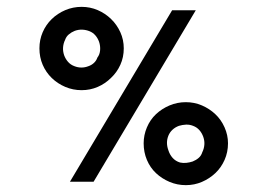

<svg xmlns="http://www.w3.org/2000/svg" viewBox="-20 -530 766 560"><path d="M608 -25Q591 -9 569 0.5Q547 10 522 10Q497 10 474.5 0.5Q452 -9 435 -25Q418 -41 408.5 -63.5Q399 -86 399 -112Q399 -136 408.5 -158.5Q418 -181 435 -197Q452 -213 474.5 -222.5Q497 -232 522 -232Q547 -232 569 -222.5Q591 -213 608 -197Q625 -181 635 -158.5Q645 -136 645 -112Q645 -86 635 -63.5Q625 -41 608 -25ZM304 -303Q287 -286 265 -276.5Q243 -267 218 -267Q193 -267 170.5 -276.5Q148 -286 131 -302.5Q114 -319 104.5 -341Q95 -363 95 -389Q95 -414 104.5 -436Q114 -458 131 -474.5Q148 -491 170.5 -500.5Q193 -510 218 -510Q243 -510 265 -500.5Q287 -491 304 -474.5Q321 -458 331 -436Q341 -414 341 -389Q341 -363 331 -341Q321 -319 304 -303ZM253 0H184Q259 -126 333 -250Q407 -374 482 -500H551Q476 -374 402 -250Q328 -126 253 0ZM471 -92Q475 -79 483.5 -69.5Q492 -60 505 -56Q514 -54 523.5 -55Q533 -56 542 -59Q552 -63 559.5 -69.5Q567 -76 570 -86Q575 -96 576 -107.5Q577 -119 573 -130.5Q569 -142 561.5 -150.5Q554 -159 543 -163Q533 -167 522.5 -166.5Q512 -166 502 -163Q491 -159 483 -151.5Q475 -144 471 -134Q467 -124 467 -113.5Q467 -103 471 -92ZM167 -369Q171 -358 178.5 -349.5Q186 -341 197 -337Q207 -333 217.5 -333Q228 -333 238 -337Q247 -340 254 -346.5Q261 -353 264 -362Q271 -371 272 -383.5Q273 -396 269 -408Q265 -419 258 -427Q251 -435 241 -439Q231 -443 220 -443.5Q209 -444 198 -440Q188 -436 180.5 -429.5Q173 -423 170 -414Q165 -404 164 -392.5Q163 -381 167 -369Z"/></svg>

Font: Josefin Slab SemiBold
Style: Regular
Weight: 600
Designer: Santiago Orozco
Foundry: Typemade
Version: Version 2.000